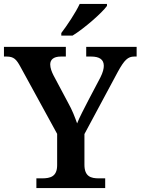

<svg xmlns="http://www.w3.org/2000/svg" viewBox="-22 -951 711 971"><path d="M288 -784V-771H345C404 -807 494 -886 519 -921V-931H381C360 -886 317 -822 288 -784ZM162 0H510V-49H478C438 -49 405 -58 405 -118V-273L574 -588C607 -648 625 -665 657 -665H669V-714H414V-665H439C481 -665 503 -650 503 -618C503 -605 499 -585 485 -558L425 -444C403 -401 380 -358 368 -327C357 -358 344 -393 322 -432L248 -571C240 -587 232 -607 232 -625C232 -648 247 -665 286 -665H311V-714H-2V-665H11C48 -665 61 -651 82 -612L267 -274V-116C267 -58 233 -49 190 -49H162Z"/></svg>

Font: Noto Serif Lao SemiBold
Style: Regular
Weight: 600
Designer: Monotype Design Team
Foundry: Monotype Imaging Inc.
Version: Version 2.003